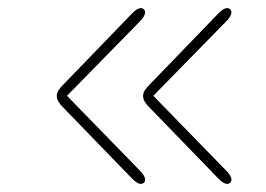

<svg xmlns="http://www.w3.org/2000/svg" viewBox="-20 -520 659 475"><path d="M328.5 -65Q319.5 -65 306 -79L133.5 -257Q129 -261.5 124.8 -268.2Q120.5 -275 120.5 -282.5Q120.5 -290.5 125 -297Q129.5 -303.5 134 -308L306 -486Q319.5 -500 328.5 -500Q332.5 -500 335.8 -497Q339 -494 339 -489.5Q339 -485 335.8 -479.2Q332.5 -473.5 326 -467L136 -273V-293L326 -98Q332.5 -91.5 335.8 -85.8Q339 -80 339 -75.5Q339 -70 335.5 -67.5Q332 -65 328.5 -65ZM542 -65Q533 -65 519.5 -79L347 -257Q342.5 -261.5 338.2 -268.2Q334 -275 334 -282.5Q334 -290.5 338.5 -297Q343 -303.5 347.5 -308L519.5 -486Q533 -500 542 -500Q546 -500 549.2 -497Q552.5 -494 552.5 -489.5Q552.5 -485 549.2 -479.2Q546 -473.5 539.5 -467L349.5 -273V-293L539.5 -98Q546 -91.5 549.2 -85.8Q552.5 -80 552.5 -75.5Q552.5 -70 549 -67.5Q545.5 -65 542 -65Z"/></svg>

Font: Sono ExtraLight Monospace ExtraLight
Style: Regular
Weight: 250
Version: Version 2.112